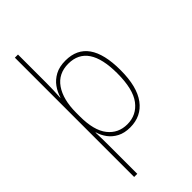

<svg xmlns="http://www.w3.org/2000/svg" viewBox="-302 -894 1129 1129"><g transform="rotate(-45 262.0 -330.0)"><path d="M472 -335Q472 -197 419.5 -126.5Q367 -56 274 -56Q227 -56 193.5 -73.5Q160 -91 139.5 -119Q119 -147 110 -179H108Q109 -154 109.5 -126.5Q110 -99 110 -70V166H84V-826H110V-589Q110 -565 109 -531.5Q108 -498 106 -471H108Q118 -506 139.5 -536Q161 -566 196 -585Q231 -604 282 -604Q472 -604 472 -335ZM445 -335Q445 -579 281 -579Q198 -579 154 -515.5Q110 -452 110 -341V-312Q110 -195 155 -138Q200 -81 275 -81Q352 -81 398.5 -142Q445 -203 445 -335Z"/></g></svg>

Font: Noto Sans Malayalam UI SemiCondensed Thin
Style: Regular
Weight: 100
Width: 4
Designer: Jelle Bosma - Monotype Design Team
Foundry: Monotype Imaging Inc.
Version: Version 2.104; ttfautohint (v1.8.4.7-5d5b)